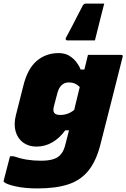

<svg xmlns="http://www.w3.org/2000/svg" viewBox="-63 -854 706 1074"><path d="M313 -628Q307 -628 305 -632.5Q303 -637 306 -643Q325 -678 339 -705Q353 -732 367 -759.5Q381 -787 400 -823Q406 -834 419 -834H520Q510 -795 502 -763.5Q494 -732 486 -700Q478 -668 468 -628ZM265 -557Q301 -557 325.5 -541.5Q350 -526 365.5 -505Q381 -484 388 -465H409Q414 -485 419 -505.5Q424 -526 429 -547H615Q626 -547 623 -536Q592 -410 560.5 -288.5Q529 -167 499 -47Q476 45 432.5 99.5Q389 154 319.5 177Q250 200 147 200Q76 200 24.5 188.5Q-27 177 -41 164Q-44 161 -42 155Q-33 119 -24.5 87.5Q-16 56 -7 20H13Q50 33 87 39Q124 45 166 45Q206 45 231.5 37.5Q257 30 271 16Q285 2 292.5 -15Q300 -32 304 -51Q313 -88 323 -125H302Q271 -82 230 -58Q189 -34 141 -34Q97 -34 66.5 -56.5Q36 -79 24.5 -118.5Q13 -158 26 -210L67 -372Q90 -468 141.5 -512.5Q193 -557 265 -557ZM241 -222Q249 -211 275 -211Q317 -211 352 -239Q361 -278 370 -313.5Q379 -349 383 -367Q358 -393 322 -393Q273 -393 257 -330L238 -257Q232 -233 241 -222Z"/></svg>

Font: Recursive Sn Lnr St Blk
Style: Italic
Weight: 900
Italic angle: -15°
Version: Version 1.079;hotconv 1.0.112;makeotfexe 2.5.65598; ttfautoh